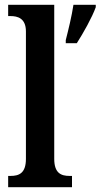

<svg xmlns="http://www.w3.org/2000/svg" viewBox="-20 -780 419 800"><path d="M14 0H280V-47H270C235 -47 206 -58 206 -118V-760H14V-713H24C52 -713 88 -705 88 -649V-118C88 -58 59 -47 24 -47H14ZM254 -613V-600H300C327 -642 364 -708 379 -750V-760H286C279 -713 265 -656 254 -613Z"/></svg>

Font: Noto Serif Bengali Condensed SemiBold
Style: Regular
Weight: 600
Width: 3
Designer: Juan Bruce, Universal Thirst, Indian Type Foundry and the Monotype Design Team.
Foundry: Monotype Imaging Inc.
Version: Version 2.003